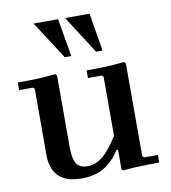

<svg xmlns="http://www.w3.org/2000/svg" viewBox="-82 -791 775 871"><g transform="rotate(-10 305.5 -355.0)"><path d="M512 -42 519 -35H583V0Q557 0 528 0.5Q499 1 470.5 2.5Q442 4 416 7L409 0V-90H402Q374 -45 332 -17.5Q290 10 224 10Q173 10 142 -7.5Q111 -25 98 -54.5Q85 -84 85 -120V-427L78 -434H14V-469Q40 -469 70.5 -469.5Q101 -470 131.5 -472Q162 -474 188 -477L195 -469V-135Q195 -87 209.5 -63.5Q224 -40 259 -40Q297 -40 329.5 -66Q362 -92 402 -155V-427L395 -434H331V-469Q357 -469 387.5 -469.5Q418 -470 448.5 -472Q479 -474 505 -477L512 -469ZM388 -545 276 -720H389L418 -545ZM244 -545 131 -720H244L274 -545Z"/></g></svg>

Font: Brygada 1918 SemiBold
Style: Regular
Weight: 600
Designer: Mateusz Machalski | Borys Kosmynka | Przemek Hoffer
Foundry: NIEPODLEGLA 2018
Version: Version 3.006